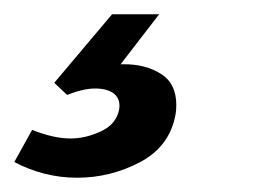

<svg xmlns="http://www.w3.org/2000/svg" viewBox="-60 -20 386 269"><path d="M163 0H97L16 96L34 113Q57 104 73 104Q91 104 100 111.5Q109 119 107 133Q103 154 81.5 164Q60 174 39 174Q15 174 -15 162L-40 207Q2 229 48 229Q95 229 136.5 207Q178 185 186 140Q187 135 187 127Q187 97 165.5 83.5Q144 70 114 70H109Z"/></svg>

Font: Geom Medium
Style: Italic
Weight: 500
Italic angle: -10°
Version: Version 1.102